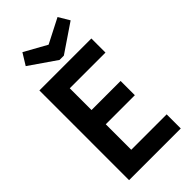

<svg xmlns="http://www.w3.org/2000/svg" viewBox="-252 -879 943 943"><g transform="rotate(-45 219.0 -407.5)"><path d="M42 0V-623H403V-525H155V-374H357V-275H155V-98H401V0ZM360 -815 394 -758 248 -659H218L79 -755L116 -815L233 -750Z"/></g></svg>

Font: Inconsolata SemiCondensed ExtraBold
Style: Regular
Weight: 800
Width: 4
Monospace: yes
Designer: Raph Levien, Cyreal, Brenton Simpson
Foundry: Raph Levien, Cyreal, Google
Version: Version 3.100; ttfautohint (v1.8.4.7-5d5b)